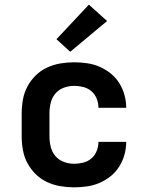

<svg xmlns="http://www.w3.org/2000/svg" viewBox="-20 -795 640 823"><path d="M298 8Q268 8 238.5 3Q209 -2 182 -14.5Q155 -27 133.5 -48Q112 -69 98 -95Q84 -121 78.5 -150.5Q73 -180 73 -210V-310Q73 -340 78.5 -369.5Q84 -399 98 -425Q112 -451 133.5 -472Q155 -493 182 -505.5Q209 -518 238.5 -523Q268 -528 298 -528Q325 -528 353 -524Q381 -520 406.5 -509Q432 -498 454 -480.5Q476 -463 491 -439Q506 -415 513.5 -388Q521 -361 521 -333Q521 -333 521 -333Q521 -333 521 -333H402Q402 -333 402 -333Q402 -333 402 -333Q402 -353 394.5 -372Q387 -391 372 -404Q357 -417 337 -422Q317 -427 298 -427Q275 -427 253.5 -419Q232 -411 217.5 -394Q203 -377 197.5 -354.5Q192 -332 192 -310V-210Q192 -188 197.5 -165.5Q203 -143 217.5 -126Q232 -109 253.5 -101Q275 -93 298 -93Q317 -93 337 -98Q357 -103 372 -116Q387 -129 394.5 -148Q402 -167 402 -187Q402 -187 402 -187Q402 -187 402 -187H521Q521 -187 521 -187Q521 -187 521 -187Q521 -159 513.5 -132Q506 -105 491 -81Q476 -57 454 -39.5Q432 -22 406.5 -11Q381 0 353 4Q325 8 298 8ZM281 -573 222 -627 361 -775 439 -705Z"/></svg>

Font: Iosevka Custom Extended
Style: Bold
Weight: 700
Width: 7
Monospace: yes
Designer: Belleve Invis
Foundry: Belleve Invis
Version: Version 11.2.4; ttfautohint (v1.8.4)